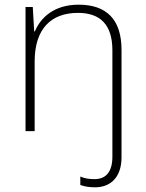

<svg xmlns="http://www.w3.org/2000/svg" viewBox="-20 -560 622 820"><path d="M386 240C452 240 499 197 499 112V-347C499 -479 433 -540 316 -540C212 -540 154 -486 129 -426H126L120 -530H89V0H128V-297C128 -437 198 -505 313 -505C407 -505 460 -456 460 -345V109C460 172 434 205 384 205C363 205 343 203 323 194V230C339 236 360 240 386 240Z"/></svg>

Font: Noto Sans Georgian ExtraLight
Style: Regular
Weight: 200
Designer: Monotype Design Team, Akaki Razmadze
Foundry: Google LLC
Version: Version 2.005